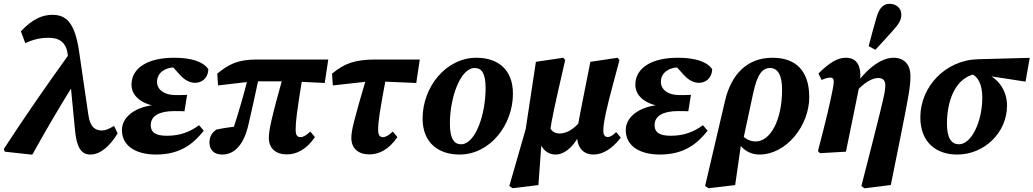

<svg xmlns="http://www.w3.org/2000/svg" viewBox="-37 -805 5485 1019"><path d="M-11.4 0 134.4 16C203.1 -108 272.5 -226.6 345.7 -344.6L329.5 -517.5C211.4 -353.5 95.7 -187.2 -17 -13.9L-11.4 0ZM443.1 15.2C492.6 15.2 544.8 -26.3 587.3 -97.2L568.4 -136.8C540.2 -119.6 520.7 -112.5 504.9 -112.5C472.2 -112.5 442.4 -125.3 432.2 -193.5L382.6 -533.2C359.7 -689.1 311.6 -726.3 240.6 -726.3C190.4 -726.3 136.8 -706.1 73.9 -638.8L97.3 -575.8C140.5 -596.7 180.1 -604.4 222.2 -604.4C276.4 -604.4 315.5 -581.1 322.6 -514L361.1 -113.5C369.5 -24.1 393 15.2 443.1 15.2Z M791.8 15.2C925.6 15.2 993.9 -47.9 1044.4 -111.3L1019.7 -140.5C970.4 -104.6 918.4 -84.5 849.1 -84.5C791.5 -84.5 763.1 -100.7 763.1 -141.2C763.1 -189.9 808.6 -215.4 887.5 -215.4C909 -215.4 931.4 -215.4 942 -214.4L956 -301.5C932.1 -300.5 918.9 -300.5 893.4 -300.5C836 -300.5 796.5 -328.2 796.5 -370.7C796.5 -419.7 840.6 -447.4 890.4 -447.4C921.2 -447.4 947.6 -449 982.8 -441.1L977.8 -472.5L864.3 -467.5L914.6 -411.2C942.3 -380.2 968.9 -365.5 999 -365.5C1031.1 -365.5 1067 -387 1068.7 -438C1040.6 -478.8 976.7 -498.5 885.8 -498.5C746.3 -498.5 660.9 -443.4 660.9 -355.6C660.9 -291.7 721 -248.9 806.2 -239.4L806.7 -248.6C707.8 -248.3 610.1 -197.8 610.1 -114.9C610.1 -29.3 685.2 15.2 791.8 15.2Z M1142.9 15.2C1208.4 15.2 1258.7 -39.3 1282.1 -146.1C1300.5 -226.3 1320.7 -314.5 1342.8 -421.8L1286.2 -422.1C1260.9 -314.4 1231 -212.6 1198.2 -113.2L1240.6 -109.7L1246.6 -136.6C1200.6 -132.7 1150.8 -126 1110.9 -117.1C1085.8 -99.1 1074.7 -77.1 1074.7 -48.5C1074.7 -10.8 1097.2 15.2 1142.9 15.2ZM1120.3 -351.6 1304.9 -373.2H1512.9L1686.5 -364.6L1705.2 -489.2H1328.8C1224.6 -489.2 1178.5 -465.1 1116 -414.1L1120.3 -351.6ZM1485.4 14.4C1536 14.4 1587.5 -9.6 1634.5 -77.3L1609.8 -106.8C1589.2 -87.4 1572.6 -77.1 1557.9 -77.1C1540.5 -77.1 1532.2 -87.9 1532.2 -116.5C1532.2 -162.5 1537.4 -203.9 1570.6 -410.3L1469.7 -415.3C1401.5 -170.7 1389.9 -114.9 1389.9 -72.5C1389.9 -17.2 1427 14.4 1485.4 14.4Z M1729.5 -351.6 1923.3 -373.2H1969.5L2172.2 -364.6L2190.9 -489.2H1957.9C1844.2 -489.2 1790.4 -467.5 1725.2 -414.1L1729.5 -351.6ZM1923.2 14.4C1973.8 14.4 2025.3 -9.6 2072.2 -77.3L2047.6 -106.8C2027 -87.4 2010.4 -77.1 1995.7 -77.1C1978.3 -77.1 1970 -87.9 1970 -116.5C1970 -157.4 1976.3 -206 2015.1 -411.1L1913.8 -413.6C1841.2 -165.7 1827.7 -114.6 1827.7 -72.5C1827.7 -17.2 1864.8 14.4 1923.2 14.4Z M2402 15.2C2563.1 15.2 2685.3 -140.9 2685.3 -307.7C2685.3 -439.4 2601.7 -498.5 2491.6 -498.5C2329.6 -498.5 2205.8 -343 2205.8 -176C2205.8 -44.7 2292.5 15.2 2402 15.2ZM2409.4 -39.3C2376.3 -39.3 2350.7 -64.2 2350.7 -149.3C2350.7 -284.6 2405 -444.1 2482.8 -444.1C2517.1 -444.1 2540.3 -418.7 2540.3 -337.8C2540.3 -198.1 2486.9 -39.3 2409.4 -39.3Z M2683.3 193.8 2820.5 177.3 2838.7 -72.5 2881.6 -103C2891.3 -175.2 2907.7 -246.6 2962.6 -486.4L2952.5 -498.5L2807.2 -476.9L2753 -119.8L2666.1 182.2L2683.3 193.8ZM2912.4 15.2C2955 15.2 3013.3 -22.8 3049.9 -117.5L3041.6 -159.4C3004.7 -116.4 2968.4 -96.6 2932.9 -96.6C2903.2 -96.6 2883.9 -112.4 2874.1 -145.9L2820.6 -75.5C2828.9 -25.6 2860.7 15.2 2912.4 15.2ZM3113 15.2C3161 15.2 3212.1 -14.7 3257.8 -74.7L3233.1 -103.9C3216.5 -87.6 3202.5 -77.8 3188.4 -77.8C3172.4 -77.8 3164.9 -90.3 3164.9 -111.8C3164.9 -153.9 3182.3 -231.5 3219 -367.3L3250.8 -486.4L3240.7 -498.5L3096.2 -476.9L3056.1 -274.5C3029.6 -141.6 3025.6 -113.1 3025.6 -85.6C3025.6 -21.5 3059 15.2 3113 15.2Z M3465.8 15.2C3599.6 15.2 3667.9 -47.9 3718.4 -111.3L3693.7 -140.5C3644.4 -104.6 3592.4 -84.5 3523.1 -84.5C3465.5 -84.5 3437.1 -100.7 3437.1 -141.2C3437.1 -189.9 3482.6 -215.4 3561.5 -215.4C3583 -215.4 3605.4 -215.4 3616 -214.4L3630 -301.5C3606.1 -300.5 3592.9 -300.5 3567.4 -300.5C3510 -300.5 3470.5 -328.2 3470.5 -370.7C3470.5 -419.7 3514.6 -447.4 3564.4 -447.4C3595.2 -447.4 3621.6 -449 3656.8 -441.1L3651.8 -472.5L3538.3 -467.5L3588.6 -411.2C3616.3 -380.2 3642.9 -365.5 3673 -365.5C3705.1 -365.5 3741 -387 3742.7 -438C3714.6 -478.8 3650.7 -498.5 3559.8 -498.5C3420.3 -498.5 3334.9 -443.4 3334.9 -355.6C3334.9 -291.7 3395 -248.9 3480.2 -239.4L3480.7 -248.6C3381.8 -248.3 3284.1 -197.8 3284.1 -114.9C3284.1 -29.3 3359.2 15.2 3465.8 15.2Z M3723 193.8 3864.7 177.3 3898.3 -55.9 3907.6 -64.6 3960.6 -311.6C3981.8 -410.8 4009.6 -444.1 4049.7 -444.1C4092.6 -444.1 4113.7 -403.3 4113.7 -329.1C4113.7 -165.4 4050.8 -54.3 3973.9 -54.3C3936.6 -54.3 3909.2 -73.5 3886.3 -105.4L3866.2 -83.4C3886.2 -18.7 3937.7 15.2 3994 15.2C4136 15.2 4257.9 -138.1 4257.9 -289.1C4257.9 -431.7 4184.3 -498.5 4063 -498.5C3926.6 -498.5 3844.1 -409.1 3811.2 -271.3L3705.2 182.2L3723 193.8Z M4304.1 -3.6 4315.1 8 4452.7 0 4523.7 -347.6C4540.8 -447.7 4517 -498.5 4451.4 -498.5C4409.8 -498.5 4367.1 -474.7 4306.8 -415L4323.4 -380.6C4341.9 -388.7 4355.5 -393 4370.6 -393C4388 -393 4391.8 -380.1 4384 -339C4367.7 -255.3 4350.3 -179.5 4304.1 -3.6ZM4534.6 182.2 4551 194.3 4690.8 176.8 4744.3 -88.8C4786.9 -300.2 4795 -349.6 4795 -400.6C4795 -462.2 4762.7 -498.5 4704.5 -498.5C4645.2 -498.5 4569.1 -448.5 4502.5 -353L4503 -314.3C4546.7 -365.2 4590.9 -391.1 4623.9 -391.1C4649.4 -391.1 4661.5 -377.6 4661.5 -352.4C4661.5 -319.8 4652.8 -281.7 4593.8 -49.4L4534.6 182.2ZM4573.2 -560 4608.7 -540.7C4642.6 -576.7 4673.9 -610.9 4705.6 -647C4733.4 -677.5 4746.7 -700.5 4746.7 -727.1C4746.7 -762 4719.4 -784.8 4684.6 -784.8C4654.6 -784.8 4630.2 -767.8 4614.2 -710C4600.4 -664.1 4586.3 -609.5 4573.2 -560Z M5043.3 15.2C5187.4 15.2 5307.6 -101.3 5307.6 -245.1C5307.6 -328.6 5253.7 -407.5 5160.3 -424L5114.6 -414.3C5154.1 -400.6 5176.3 -356.2 5176.3 -286.7C5176.3 -158 5117.8 -39.3 5052.9 -39.3C5011 -39.3 4988.8 -74.3 4988.8 -149.3C4988.8 -273.6 5034.9 -393 5140.4 -412.5L5185.7 -405.6L5405.8 -371.8L5428.1 -498L5152.4 -490.6C4978.9 -485.6 4847.5 -343.5 4847.5 -182.5C4847.5 -50.4 4930.8 15.2 5043.3 15.2Z"/></svg>

Font: Source Serif Variable
Style: Italic
Weight: 389
Italic angle: -12°
Designer: Frank Grießhammer
Foundry: Adobe Systems Incorporated
Version: Version 3.001;hotconv 1.0.111;makeotfexe 2.5.65597